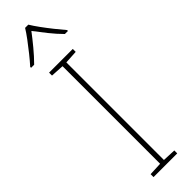

<svg xmlns="http://www.w3.org/2000/svg" viewBox="-322 -938 928 928"><g transform="rotate(-45 141.5 -474.5)"><path d="M223 0H61V-20L129 -23V-690L61 -694V-714H223V-694L155 -690V-23L223 -20ZM154 -949Q166 -929 186 -901.5Q206 -874 228 -846.5Q250 -819 268 -798V-792H247Q219 -820 191.5 -854.5Q164 -889 143 -917Q122 -889 93.5 -854.5Q65 -820 37 -792H16V-798Q35 -819 57 -846.5Q79 -874 99.5 -901.5Q120 -929 132 -949Z"/></g></svg>

Font: Noto Sans Cherokee Thin
Style: Regular
Weight: 100
Designer: Monotype Design Team
Foundry: Monotype Imaging Inc.
Version: Version 2.001; ttfautohint (v1.8.4.7-5d5b)